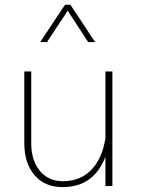

<svg xmlns="http://www.w3.org/2000/svg" viewBox="-20 -785 595 810"><path d="M82.5 -181.2C82.5 -125 96.7 -80.1 125.5 -46.4C153.8 -12.7 193.4 4.4 244.1 4.4C331.5 4.4 391.6 -38.1 424.8 -123.5V0H454.1V-483.4H424.8V-202.1C406.7 -86.4 342.3 -20.5 246.1 -20.5C204.6 -20.5 171.9 -35.2 147.9 -64.5C124 -93.8 111.8 -132.3 111.8 -180.2V-483.4H82.5ZM276.9 -765.1H254.4L149.4 -607.4H178.2L265.6 -739.7L352.1 -607.4H381.3Z"/></svg>

Font: Estedad Thin
Style: Regular
Weight: 100
Designer: Amin Abedi
Version: Version 7.3